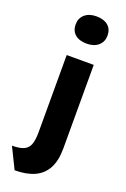

<svg xmlns="http://www.w3.org/2000/svg" viewBox="-228 -863 741 1132"><g transform="rotate(20 142.5 -297.0)"><path d="M25 211.7 -39.3 80.7Q7.7 80.7 33.8 69.2Q60 57.7 70.7 29.8Q81.3 2 81.3 -47.7V-531.7H251V-7.3Q251 69 225.2 117.3Q199.3 165.7 149.2 188.7Q99 211.7 25 211.7ZM168.7 -635Q121.7 -635 95.3 -657.3Q69 -679.7 69 -720.7Q69 -758.3 95.8 -782.3Q122.7 -806.3 168.7 -806.3Q215.7 -806.3 242 -784Q268.3 -761.7 268.3 -720.7Q268.3 -683 241.5 -659Q214.7 -635 168.7 -635Z"/></g></svg>

Font: Lexend Medium
Style: Regular
Weight: 500
Designer: Bonnie Shaver-Troup, Thomas Jockin
Foundry: Lexend
Version: Version 1.005